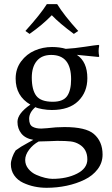

<svg xmlns="http://www.w3.org/2000/svg" viewBox="-20 -665 539 923"><path d="M321.8 -284.2Q321.8 -400.9 226.1 -400.9Q180.7 -400.9 156.7 -371.8Q132.8 -342.8 132.8 -292Q132.8 -232.9 154.5 -204.3Q176.3 -175.8 233.9 -175.8Q283.2 -175.8 302.5 -202.9Q321.8 -230 321.8 -284.2ZM399.9 -289.1Q399.9 -222.2 356.2 -179.2Q312.5 -136.2 229 -136.2Q207 -136.2 183.6 -140.4Q160.2 -144.5 149.9 -149.9Q120.1 -124 120.1 -94.2Q120.1 -65.4 136 -56.2Q151.9 -46.9 178.2 -46.9Q178.7 -46.9 207 -48.8Q249 -54.2 290 -54.2Q392.6 -54.2 431.2 -21Q473.1 15.1 473.1 78.1Q473.1 117.2 449.5 148.4Q425.8 179.7 386.7 198.7Q347.7 217.8 300.8 227.8Q253.9 237.8 204.1 237.8Q174.3 237.8 146 231.9Q117.7 226.1 91.1 213.6Q64.5 201.2 48.3 178Q32.2 154.8 32.2 124Q32.2 110.4 38.8 91.6Q45.4 72.8 55.2 58.1Q66.9 49.3 81.8 40Q96.7 30.8 116 20.5Q135.3 10.3 140.1 7.3Q101.6 0.5 82.8 -22.9Q64 -46.4 64 -79.1Q64 -119.1 126 -162.1Q55.2 -203.1 55.2 -287.1Q55.2 -334.5 81.5 -369.9Q107.9 -405.3 147 -422.1Q186 -439 230 -439Q266.6 -439 296.4 -430.2Q338.9 -432.6 387.9 -440.2Q437 -447.8 454.1 -449.2L457 -445.8Q454.1 -432.6 454.1 -419.9Q454.1 -407.2 457 -394L454.1 -391.1Q385.3 -398.4 349.6 -401.4Q399.9 -367.7 399.9 -289.1ZM101.1 104Q101.1 127.9 116.5 146.7Q131.8 165.5 154.1 175.3Q176.3 185.1 196.8 189.9Q217.3 194.8 231.9 194.8Q300.8 194.8 350.3 169.7Q399.9 144.5 399.9 101.1Q399.9 51.8 360.8 28.8Q342.3 17.6 319.8 14.9Q297.4 12.2 254.9 12.2Q250 12.2 216.3 13.7Q182.6 15.1 166 15.1Q138.7 29.8 119.9 54.7Q101.1 79.6 101.1 104ZM254.9 -645Q287.6 -591.8 356 -516.1L335 -502Q265.6 -553.2 229 -591.8Q184.1 -545.4 122.1 -502L102.1 -516.1Q174.8 -596.7 205.1 -645Z"/></svg>

Font: Linux Biolinum
Style: Regular
Weight: 400
Designer: Philipp H. Poll
Foundry: Philipp H. Poll
Version: Version 0.6.4